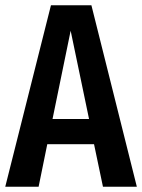

<svg xmlns="http://www.w3.org/2000/svg" viewBox="-22 -711 541 731"><path d="M370 0 336 -162H158L125 0H-2L172 -691H326L499 0ZM178 -258H317L247 -594Z"/></svg>

Font: Fira Sans Extra Condensed Medium
Style: Regular
Weight: 500
Width: 1
Designer: Carrois Corporate & Edenspiekermann AG
Foundry: Carrois Corporate GbR & Edenspiekermann AG
Version: Version 4.203